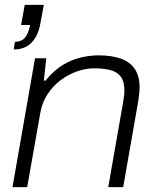

<svg xmlns="http://www.w3.org/2000/svg" viewBox="-20 -764 639 784"><path d="M31 0 123 -526H169L159 -435H166Q200 -477 237 -499Q274 -521 311 -529.5Q348 -538 383 -538Q435 -538 472.5 -525Q510 -512 530 -483Q550 -454 550 -407Q550 -395 548.5 -382Q547 -369 545 -354L483 0H422L483 -348Q485 -361 486.5 -372.5Q488 -384 488 -393Q488 -433 472 -452.5Q456 -472 428 -478.5Q400 -485 365 -485Q330 -485 294.5 -472.5Q259 -460 227.5 -436.5Q196 -413 173.5 -378.5Q151 -344 144 -300L91 0ZM36 -562 41 -593Q70 -594 83.5 -612Q97 -630 103 -662H66L81 -744H159L146 -674Q140 -637 125.5 -612Q111 -587 89 -574.5Q67 -562 36 -562Z"/></svg>

Font: Archivo SemiExpanded ExtraLight
Style: Italic
Weight: 250
Width: 6
Italic angle: -10°
Designer: Hector Gatti
Foundry: Omnibus-Type
Version: Version 2.001